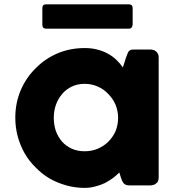

<svg xmlns="http://www.w3.org/2000/svg" viewBox="-20 -870 824 901"><path d="M724.6 -37.1Q724.6 -28.3 721.7 -20.5Q718.8 -12.7 711.9 -8.8Q706.1 -2.9 698.2 -2Q691.4 0 685.5 0Q652.3 0 586.9 0Q576.2 0 570.3 -2.9Q563.5 -5.9 559.6 -10.7Q555.7 -15.6 552.7 -22.5Q549.8 -30.3 546.9 -38.1Q544.9 -45.9 540 -60.5Q527.3 -47.9 509.8 -34.2Q492.2 -21.5 471.7 -10.7Q451.2 -1 427.7 4.9Q403.3 11.7 377.9 11.7Q332 11.7 291 0Q249 -11.7 212.9 -32.2Q176.8 -53.7 147.5 -84Q117.2 -113.3 95.7 -150.4Q75.2 -186.5 63.5 -228.5Q51.8 -271.5 51.8 -317.4Q51.8 -386.7 77.1 -446.3Q102.5 -505.9 147.5 -549.8Q191.4 -594.7 251 -620.1Q309.6 -644.5 377.9 -644.5Q409.2 -644.5 435.5 -637.7Q462.9 -630.9 484.4 -619.1Q506.8 -607.4 525.4 -589.8Q543 -573.2 556.6 -553.7Q561.5 -569.3 571.3 -599.6Q576.2 -612.3 579.1 -620.1Q582 -627.9 585.9 -630.9Q589.8 -634.8 595.7 -636.7Q600.6 -637.7 611.3 -637.7Q635.7 -637.7 685.5 -637.7Q691.4 -637.7 698.2 -635.7Q706.1 -634.8 711.9 -628.9Q718.8 -623 721.7 -616.2Q724.6 -609.4 724.6 -600.6Q724.6 -413.1 724.6 -37.1ZM232.4 -317.4Q232.4 -284.2 242.2 -254.9Q252.9 -226.6 271.5 -205.1Q290 -184.6 317.4 -171.9Q343.8 -160.2 377 -160.2Q410.2 -160.2 438.5 -171.9Q467.8 -184.6 488.3 -205.1Q509.8 -226.6 522.5 -254.9Q534.2 -284.2 534.2 -317.4Q534.2 -348.6 522.5 -377.9Q509.8 -407.2 488.3 -428.7Q467.8 -451.2 438.5 -463.9Q410.2 -476.6 377 -476.6Q343.8 -476.6 317.4 -463.9Q290 -451.2 271.5 -428.7Q252.9 -407.2 242.2 -377.9Q232.4 -348.6 232.4 -317.4ZM178.7 -832Q178.7 -849.6 196.3 -849.6Q326.2 -849.6 585.9 -849.6Q592.8 -849.6 597.7 -845.7Q602.5 -840.8 602.5 -832Q602.5 -806.6 602.5 -754.9Q602.5 -749 598.6 -742.2Q593.8 -735.4 585.9 -735.4Q456.1 -735.4 196.3 -735.4Q178.7 -735.4 178.7 -754.9Q178.7 -780.3 178.7 -832Z"/></svg>

Font: Cocogoose
Style: Regular
Weight: 400
Designer: Cosimo Lorenzo Pancini
Version: Version 1.000